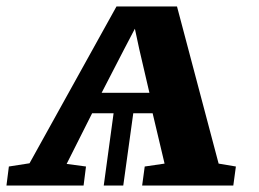

<svg xmlns="http://www.w3.org/2000/svg" viewBox="-35 -575 803 595"><path d="M-15 0 -7.5 -59 56.5 -69 326 -555H513.5L642.5 -68L696 -59L688 0H405.5L413.5 -59L475 -68L438 -224H378L347 0H286.5L317 -224H250.5L171.5 -67L231.5 -59L224 0ZM280 -287.5H428L396.5 -423L383 -486L350 -423Z"/></svg>

Font: Merriweather 20pt ExtraBold
Style: Italic
Weight: 800
Italic angle: -7.8°
Version: Version 2.101